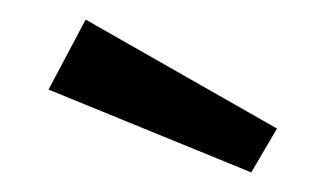

<svg xmlns="http://www.w3.org/2000/svg" viewBox="-20 -817 334 197"><path d="M67.9 -796.9 264.2 -685.1 237.8 -640.1 29.8 -725.1Z"/></svg>

Font: Fira Sans Book
Style: Regular
Weight: 350
Designer: Carrois Corporate & Edenspiekermann AG
Foundry: Carrois Corporate GbR & Edenspiekermann AG
Version: Version 4.203;PS 004.203;hotconv 1.0.88;makeotf.lib2.5.64775